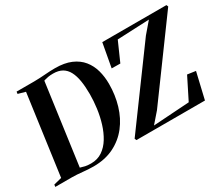

<svg xmlns="http://www.w3.org/2000/svg" viewBox="-146 -1070 1623 1400"><g transform="rotate(-30 665.5 -370.0)"><path d="M83.5 -743H231.5Q280 -743.5 324.8 -747.2Q369.5 -751 410.5 -751Q490 -751 544.8 -727.5Q599.5 -704 632.8 -663Q666 -622 680.8 -568.8Q695.5 -515.5 695.5 -455.5Q695.5 -361 670.2 -276.8Q645 -192.5 594.8 -128Q544.5 -63.5 470 -26.5Q395.5 10.5 297.5 10.5Q275 10.5 252.2 9Q229.5 7.5 207 5.2Q184.5 3 163 1.5Q141.5 0 121 0H-19.5L-17 -18.5L50 -35.5L142.5 -707.5L81 -725ZM203 -15 166 -40.5Q192 -37 209 -31.5Q226 -26 244.5 -21.8Q263 -17.5 293 -17.5Q347.5 -17.5 388 -45Q428.5 -72.5 456.8 -118.8Q485 -165 502.8 -222.5Q520.5 -280 528.8 -341.8Q537 -403.5 537 -460Q537 -523 529 -572Q521 -621 503 -655Q485 -689 454.8 -706.5Q424.5 -724 379 -724Q355 -724 336.8 -720.8Q318.5 -717.5 305 -713.2Q291.5 -709 282.5 -705L301 -728.5ZM663.5 0 657 -15 1104.5 -625.5 1181.5 -715.5 912.5 -703.5 841 -542 768.5 -543 805 -743H1345L1351.5 -728L902 -113.5L827.5 -28L1131.5 -48L1222.5 -229.5L1292 -219.5L1240.5 0Z"/></g></svg>

Font: Merriweather 144pt
Style: Bold Italic
Weight: 700
Italic angle: -7.8°
Version: Version 2.101